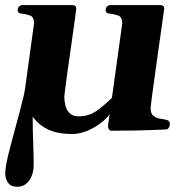

<svg xmlns="http://www.w3.org/2000/svg" viewBox="-27 -506 717 744"><path d="M39.1 217.8Q15.6 217.8 4.4 202.6Q-6.8 187.5 -6.8 165Q-6.8 150.4 -1.7 124.5Q3.4 98.6 12 66.2Q20.5 33.7 30 -1.2Q39.6 -36.1 48.3 -69.3Q57.1 -102.5 63.7 -130.1Q70.3 -157.7 71.8 -174.8L105 -416Q105 -440.4 89.1 -446Q73.2 -451.7 57.1 -453.1Q41.5 -454.6 41.5 -464.8Q41.5 -475.6 47.1 -481Q52.7 -486.3 60.5 -486.3H252.4Q268.6 -486.3 268.6 -472.7Q268.6 -469.7 265.1 -445.3Q261.7 -420.9 256.6 -383.8Q251.5 -346.7 245.4 -304.9Q239.3 -263.2 234.1 -225.3Q229 -187.5 225.6 -161.4Q222.2 -135.3 222.2 -129.9Q222.2 -115.2 226.2 -97.8Q230.3 -80.4 242.4 -67.8Q254.4 -55.2 277.8 -55.2Q318.8 -55.2 350.1 -78.4Q381.3 -101.6 406.7 -127L446.8 -416Q446.8 -440.4 430.7 -446Q414.6 -451.7 397.9 -453.1Q382.3 -454.6 382.3 -464.8Q382.3 -475.6 387.9 -481Q393.6 -486.3 401.4 -486.3H593.3Q609.4 -486.3 609.4 -472.7Q609.4 -471.7 605.5 -444.6Q601.6 -417.5 595.7 -375.2Q589.8 -333 583 -285.4Q576.2 -237.8 570.3 -194.3Q564.5 -150.9 560.5 -121.6Q556.6 -92.3 556.6 -87.9Q556.6 -64.9 568.1 -56.4Q579.6 -47.9 594.8 -45.9Q610 -43.9 621.6 -40.5Q631.3 -36.1 631.3 -25.4Q631.3 -19 627.4 -12Q623.5 -4.9 616.7 -4.4Q546.9 -1 490 -0.2Q433.1 0.5 403.3 0.5Q399.4 0.5 395.5 -4.4Q391.6 -9.3 391.6 -19L397.9 -64Q388.2 -48.3 365 -30.3Q341.8 -12.2 312 0.5Q282.2 13.2 253.4 13.2Q195 13.2 158.6 -4.6Q122.2 -22.5 99.6 -54.2Q99.6 -5.4 101.6 46.4Q103.5 98.1 103.5 133.8Q103.5 168 86.4 192.9Q69.3 217.8 39.1 217.8Z"/></svg>

Font: Gelasio
Style: Italic
Weight: 400
Italic angle: -8.5°
Designer: Eben Sorkin
Foundry: Eben Sorkin
Version: Version 1.008